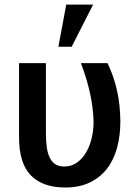

<svg xmlns="http://www.w3.org/2000/svg" viewBox="-20 -802 585 832"><path d="M290.5 -599.5H233L267 -782H383.5ZM263 10.5Q164.5 10.5 113.5 -42.2Q62.5 -95 62.5 -206.5V-528.5H179V-225.5Q179 -189.5 183 -162.2Q187 -135 196.5 -116.8Q206 -98.5 221.2 -89.5Q236.5 -80.5 258.5 -80.5Q289 -80.5 312.5 -96.8Q336 -113 352.2 -140Q368.5 -167 377 -202.2Q385.5 -237.5 385.5 -275Q382.5 -393 330.5 -528.5H446Q473 -472.5 487 -410.2Q501 -348 501.5 -275Q501.5 -213 487 -160.5Q472.5 -108 442.8 -70Q413 -32 368.2 -10.8Q323.5 10.5 263 10.5Z"/></svg>

Font: Roberto Sans Medium
Style: Regular
Weight: 500
Designer: Google (font) & Cristiano Sobral (main changes)
Version: Version 1.000;October 12, 2021;FontCreator 14.0.0.2814 64-bi